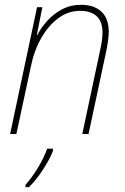

<svg xmlns="http://www.w3.org/2000/svg" viewBox="-20 -557 521 798"><path d="M22 0 134 -527H156L133 -411H135Q150 -441 176 -470Q202 -499 237.5 -518Q273 -537 317 -537Q371 -537 401.5 -508.5Q432 -480 432 -425Q432 -408 428.5 -383.5Q425 -359 420 -337L348 0H322L395 -343Q400 -364 403 -384.5Q406 -405 406 -422Q406 -468 381.5 -490Q357 -512 313 -512Q264 -512 222.5 -481.5Q181 -451 151 -398Q121 -345 108 -279L48 0ZM86 211Q110 185 136.5 142Q163 99 176 61H200V71Q186 106 158 149Q130 192 100 221H86Z"/></svg>

Font: Noto Sans SemiCondensed Thin
Style: Italic
Weight: 100
Width: 4
Italic angle: -12°
Designer: Monotype Design Team
Foundry: Monotype Imaging Inc.
Version: Version 2.013; ttfautohint (v1.8.4.7-5d5b)